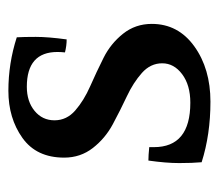

<svg xmlns="http://www.w3.org/2000/svg" viewBox="-52 -505 522 458"><g transform="rotate(-90 209.0 -276.0)"><path d="M62 -384Q62 -450 109 -483.5Q156 -517 221.5 -517Q287 -517 349 -497Q350 -481 350 -451.5Q350 -422 344 -378Q329 -378 313 -382Q314 -392 314 -400Q314 -473 231 -473Q196 -473 173.5 -454.5Q151 -436 151 -407Q151 -378 174.5 -357.5Q198 -337 232 -322Q266 -307 300 -290Q334 -273 357.5 -243.5Q381 -214 381 -175Q381 -112 327.5 -73.5Q274 -35 195.5 -35Q117 -35 51 -56Q49 -78 49 -109.5Q49 -141 55 -183Q67 -183 87 -181Q87 -175 87 -170Q87 -83 193 -83Q235 -83 261 -102.5Q287 -122 287 -150Q287 -178 264 -198.5Q241 -219 208 -234.5Q175 -250 141.5 -268Q108 -286 85 -315.5Q62 -345 62 -384Z"/></g></svg>

Font: Halant Medium
Style: Regular
Weight: 500
Designer: Hitesh Malaviya (Devanagari), Satya Rajpurohit (Latin)
Foundry: Indian Type Foundry
Version: Version 1.101;PS 1.0;hotconv 1.0.78;makeotf.lib2.5.61930; tt